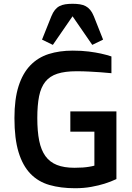

<svg xmlns="http://www.w3.org/2000/svg" viewBox="-20 -978 699 1013"><path d="M56.2 -355Q56.2 -455.1 77.9 -523.2Q99.6 -591.3 139.9 -633.1Q180.2 -674.8 236.8 -692.9Q293.5 -710.9 363.8 -710.9Q411.1 -710.9 448.5 -706.1Q485.8 -701.2 512.7 -695.3Q543.5 -688.5 567.9 -680.2V-591.8Q541.5 -594.7 511.2 -596.7Q485.4 -598.6 452.1 -600.3Q418.9 -602.1 383.8 -602.1Q322.8 -602.1 282.7 -589.1Q242.7 -576.2 219.2 -546.9Q195.8 -517.6 186.3 -470.5Q176.8 -423.3 176.8 -355Q176.8 -285.2 186.8 -235.6Q196.8 -186 219.7 -154.3Q242.7 -122.6 280.3 -107.7Q317.9 -92.8 373 -92.8Q397 -92.8 416.5 -94.2Q436 -95.7 449.7 -98.1Q465.8 -100.6 478 -104V-283.2H351.1V-390.1H594.2V-33.2Q565.4 -19.5 531.2 -8.8Q502 0.5 462.2 7.8Q422.4 15.1 376 15.1Q300.3 15.1 241 -2Q181.6 -19 140.6 -61.5Q99.6 -104 77.9 -175.3Q56.2 -246.6 56.2 -355ZM258.8 -741.2 201.7 -769 251 -892.1Q259.3 -912.6 269.8 -925.5Q280.3 -938.5 293.7 -945.6Q307.1 -952.6 324.2 -955.3Q341.3 -958 362.8 -958Q384.3 -958 401.4 -955.3Q418.5 -952.6 431.9 -945.6Q445.3 -938.5 456.1 -925.5Q466.8 -912.6 475.1 -892.1L523.9 -769L466.8 -741.2L362.8 -892.1Z"/></svg>

Font: Doppio One
Style: Regular
Weight: 400
Designer: Szymon Celej
Foundry: Szymon Celej
Version: Version 1.002